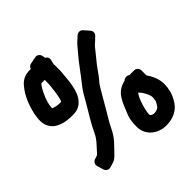

<svg xmlns="http://www.w3.org/2000/svg" viewBox="-213 -802 941 941"><g transform="rotate(-45 257.5 -331.0)"><path d="M29 -51C33 -39 46 -30 60 -34L84 -41C99 -45 110 -56 122 -68C133 -79 146 -93 160 -108C177 -126 190 -148 202 -173C208 -186 215 -198 221 -208C237 -234 256 -267 271 -293L298 -339C306 -352 312 -363 320 -371C331 -383 344 -402 363 -428C377 -448 391 -462 406 -482L426 -507C430 -512 436 -517 441 -521L463 -542C472 -550 475 -566 465 -577L441 -604C432 -615 415 -615 405 -606L383 -586C376 -580 368 -571 360 -561L339 -536C331 -526 324 -518 317 -509L271 -448C255 -426 243 -415 223 -383L196 -336C172 -294 146 -256 123 -206C117 -192 105 -175 88 -157C77 -146 64 -129 55 -122L36 -116C24 -112 15 -99 19 -85ZM416 -197C432 -182 453 -145 450 -126C446 -99 450 -109 432 -81C428 -74 399 -63 384 -74C380 -77 378 -77 378 -84C378 -107 397 -177 416 -197ZM409 -285C342 -270 329 -218 303 -156C295 -136 292 -113 292 -83C292 -24 342 15 400 15C446 15 483 -3 505 -35C520 -57 528 -78 531 -92L535 -114C541 -154 530 -191 504 -228V-263C504 -274 495 -288 479 -288H446C434 -297 419 -294 409 -285ZM63 -441C64 -465 71 -491 87 -524C95 -541 106 -559 113 -565H136V-550C136 -543 136 -535 135 -527C132 -497 130 -479 123 -448C121 -438 118 -434 117 -432C101 -430 73 -435 63 -441ZM126 -651H121C88 -651 64 -642 43 -616C12 -579 -6 -533 -16 -489C-16 -488 -17 -488 -17 -487C-21 -455 -31 -420 -5 -386C24 -348 85 -343 126 -346C155 -348 177 -366 192 -391C208 -419 216 -461 220 -520C221 -529 222 -539 222 -549V-572C222 -578 222 -581 221 -588L227 -612C230 -626 223 -636 214 -640L211 -656C208 -670 195 -679 181 -676L145 -669C135 -667 128 -660 126 -651Z"/></g></svg>

Font: Reckless Catfish
Style: Heavy
Weight: 400
Foundry: Cannot Into Space Fonts
Version: Version 0.2894